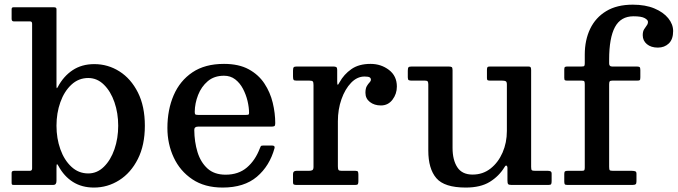

<svg xmlns="http://www.w3.org/2000/svg" viewBox="-20 -812 2976 843"><path d="M41 -718Q31 -718 31 -729V-771.5Q31 -780 38.5 -780H217.5Q228 -780 228 -772V-439Q228 -427 229 -425.2Q230 -423.5 233.5 -429.5Q258.5 -477 298.8 -503.8Q339 -530.5 394 -530.5Q454 -530.5 504.5 -498.5Q555 -466.5 585.5 -406Q616 -345.5 616 -260Q616 -174.5 585.2 -113.8Q554.5 -53 503.5 -20.8Q452.5 11.5 392.5 11.5Q339.5 11.5 300.2 -13.2Q261 -38 236.5 -83.5Q231.5 -92.5 229.8 -90.8Q228 -89 228 -71V-18Q228 0 214 0H41.5Q35 0 33 -1.5Q31 -3 31 -9.5V-53Q31 -62 42 -62H111Q121 -62 121 -72.5V-707.5Q121 -718 112.5 -718ZM228 -260Q228 -204.5 245 -156.8Q262 -109 293.5 -79.8Q325 -50.5 367.5 -50.5Q406.5 -50.5 436.2 -79.8Q466 -109 482.5 -156.8Q499 -204.5 499 -260Q499 -315.5 482.5 -363.2Q466 -411 436.2 -440.2Q406.5 -469.5 367.5 -469.5Q325 -469.5 293.5 -440.2Q262 -411 245 -363.2Q228 -315.5 228 -260Z M715 -250Q715 -330 742.5 -393.8Q770 -457.5 825 -494.5Q880 -531.5 963.5 -531.5Q1028.5 -531.5 1072 -507.8Q1115.5 -484 1141 -445.2Q1166.5 -406.5 1177.5 -360.8Q1188.5 -315 1188.5 -271Q1188.5 -261 1185 -258.5Q1181.5 -256 1170.5 -256H849Q833 -256 833 -241.5Q833.5 -189 847.2 -144.2Q861 -99.5 891 -72.2Q921 -45 970.5 -45Q1027 -45 1064 -76.5Q1101 -108 1121 -161Q1123 -166.5 1125 -169.8Q1127 -173 1135 -173H1174.5Q1188 -173 1185.5 -162Q1164 -83.5 1108 -36Q1052 11.5 957.5 11.5Q878.5 11.5 824.5 -24.8Q770.5 -61 742.8 -120.5Q715 -180 715 -250ZM849 -307.5H1059.5Q1069 -307.5 1071.2 -309Q1073.5 -310.5 1073.5 -316.5Q1073.5 -340.5 1066.8 -368.8Q1060 -397 1046.8 -422.2Q1033.5 -447.5 1012.8 -463.5Q992 -479.5 963.5 -479.5Q920.5 -479.5 892.2 -455.5Q864 -431.5 849.8 -395Q835.5 -358.5 835 -321Q835 -313 837.2 -310.2Q839.5 -307.5 849 -307.5Z M1356.5 -438.5Q1356.5 -450.5 1353.5 -454.2Q1350.5 -458 1339 -458H1282Q1271 -458 1268.8 -461.8Q1266.5 -465.5 1266.5 -476.5V-502Q1266.5 -513 1269.5 -516.5Q1272.5 -520 1283 -520H1443Q1452 -520 1456.2 -517.5Q1460.5 -515 1460.5 -505.5V-455Q1460.5 -441.5 1462.5 -440Q1464.5 -438.5 1471 -451Q1490 -485.5 1522.8 -508.5Q1555.5 -531.5 1607 -531.5Q1653 -531.5 1687.8 -505Q1722.5 -478.5 1722.5 -432Q1722.5 -399.5 1703.2 -374.2Q1684 -349 1652.5 -349Q1623.5 -349 1604 -364.2Q1584.5 -379.5 1584.5 -404.5Q1584.5 -423.5 1590.5 -433.8Q1596.5 -444 1602.5 -450Q1608.5 -456 1608.5 -462Q1608.5 -469 1602.8 -472.5Q1597 -476 1580.5 -476Q1548 -476 1521.5 -448.5Q1495 -421 1479.2 -376.2Q1463.5 -331.5 1463.5 -280V-82Q1463.5 -70.5 1466 -66.2Q1468.5 -62 1480 -62H1540.5Q1549.5 -62 1551.5 -58.2Q1553.5 -54.5 1553.5 -45V-16Q1553.5 -7 1551.2 -3.5Q1549 0 1540 0H1282Q1274.5 0 1270.5 -1.8Q1266.5 -3.5 1266.5 -11V-48Q1266.5 -62 1281.5 -62H1336Q1347 -62 1351.8 -65.2Q1356.5 -68.5 1356.5 -79.5Z M1860.5 -151V-441Q1860.5 -450.5 1858 -454.2Q1855.5 -458 1846.5 -458H1788.5Q1778.5 -458 1774.5 -460.2Q1770.5 -462.5 1770.5 -472.5V-501.5Q1770.5 -513.5 1773.8 -516.8Q1777 -520 1788.5 -520H1948Q1959.5 -520 1963.2 -517.5Q1967 -515 1967 -504V-162.5Q1967 -109.5 1988 -77.5Q2009 -45.5 2055 -45.5Q2100 -45.5 2133.8 -72Q2167.5 -98.5 2186.5 -142Q2205.5 -185.5 2205.5 -237V-440.5Q2205.5 -452.5 2200.8 -455.2Q2196 -458 2185 -458H2133Q2125.5 -458 2121.8 -459.5Q2118 -461 2118 -468.5V-505Q2118 -513.5 2120.2 -516.8Q2122.5 -520 2131 -520H2299.5Q2307.5 -520 2309.8 -516.5Q2312 -513 2312 -504.5V-79.5Q2312 -67.5 2315 -64.8Q2318 -62 2330 -62H2385.5Q2392.5 -62 2397.2 -59.8Q2402 -57.5 2402 -49.5V-17Q2402 -7 2399.8 -3.5Q2397.5 0 2388 0H2225.5Q2214 0 2211 -3.8Q2208 -7.5 2208 -19.5V-76Q2208 -81.5 2204.2 -84.5Q2200.5 -87.5 2195 -78Q2171 -38.5 2130.5 -13.5Q2090 11.5 2025 11.5Q1931 11.5 1895.8 -29.8Q1860.5 -71 1860.5 -151Z M2654.5 -442V-80Q2654.5 -68 2657 -65Q2659.5 -62 2671.5 -62H2753.5Q2762 -62 2768.2 -60.2Q2774.5 -58.5 2774.5 -49.5V-16Q2774.5 -6 2770.8 -3Q2767 0 2757 0H2471.5Q2462.5 0 2460 -2.8Q2457.5 -5.5 2457.5 -15V-48.5Q2457.5 -57.5 2461 -59.8Q2464.5 -62 2472.5 -62H2534.5Q2543.5 -62 2545.5 -65Q2547.5 -68 2547.5 -76.5V-441Q2547.5 -450.5 2545.8 -454.2Q2544 -458 2534.5 -458H2471Q2463 -458 2460.2 -460Q2457.5 -462 2457.5 -470.5V-507Q2457.5 -515.5 2460.5 -517.8Q2463.5 -520 2472 -520H2533.5Q2543 -520 2545.2 -522.5Q2547.5 -525 2547.5 -534.5V-572Q2547.5 -636 2571.2 -685.5Q2595 -735 2641.8 -763.2Q2688.5 -791.5 2758.5 -791.5Q2813.5 -791.5 2853 -775Q2892.5 -758.5 2914 -732Q2935.5 -705.5 2935.5 -675.5Q2935.5 -639.5 2916.5 -621.2Q2897.5 -603 2868.5 -603Q2838.5 -603 2820.2 -618.2Q2802 -633.5 2802 -657.5Q2802 -673.5 2807.8 -683Q2813.5 -692.5 2819.2 -699.8Q2825 -707 2825 -716Q2825 -724.5 2810.5 -732.5Q2796 -740.5 2761.5 -740.5Q2705.5 -740.5 2680 -693Q2654.5 -645.5 2654.5 -550V-533.5Q2654.5 -520 2667 -520H2774Q2784 -520 2787.8 -517.8Q2791.5 -515.5 2791.5 -504.5V-473Q2791.5 -462.5 2789 -460.2Q2786.5 -458 2776 -458H2668.5Q2659.5 -458 2657 -454.8Q2654.5 -451.5 2654.5 -442Z"/></svg>

Font: Besley* Medium
Style: Regular
Weight: 500
Designer: Owen Earl
Foundry: indestructible type*
Version: Version 3.000; ttfautohint (v1.8.3)